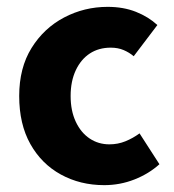

<svg xmlns="http://www.w3.org/2000/svg" viewBox="-20 -528 508 560"><path d="M284 12Q214 12 157.5 -19Q101 -50 68.5 -108Q36 -166 36 -248Q36 -330 72 -388Q108 -446 167 -477Q226 -508 294 -508Q340 -508 376.5 -493.5Q413 -479 439 -455L370 -364Q357 -375 340.5 -382Q324 -389 303 -389Q268 -389 242 -372Q216 -355 201 -323Q186 -291 186 -248Q186 -205 201 -173Q216 -141 241.5 -124Q267 -107 299 -107Q324 -107 346 -116Q368 -125 387 -139L445 -49Q414 -21 372 -4.5Q330 12 284 12Z"/></svg>

Font: Source Sans 3
Style: Bold
Weight: 700
Designer: Paul D. Hunt
Foundry: Adobe
Version: Version 3.052;hotconv 1.1.0;makeotfexe 2.6.0